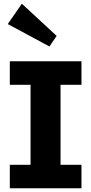

<svg xmlns="http://www.w3.org/2000/svg" viewBox="-20 -1017 493 1037"><path d="M145 -75V-613H307V-75ZM33 0V-127H420V0ZM33 -559V-686H420V-559ZM247 -766 22 -887 98 -997 286 -823Z"/></svg>

Font: BioRhyme ExtraBold
Style: Regular
Weight: 800
Designer: Aoife Mooney
Foundry: Aoife Mooney Type
Version: Version 1.600;gftools[0.9.33]